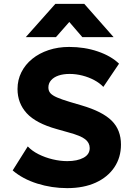

<svg xmlns="http://www.w3.org/2000/svg" viewBox="-20 -957 679 992"><path d="M327 15Q247.5 15 172.5 -8.5Q97.5 -32 45.5 -76.5L123.5 -200.5Q145.5 -177 179.5 -160Q213.5 -143 252.2 -133.8Q291 -124.5 327.5 -124.5Q379 -124.5 411.2 -141.8Q443.5 -159 443.5 -192Q443.5 -219 420.2 -237.5Q397 -256 333.5 -273L273.5 -290Q165.5 -320 118 -372Q70.5 -424 70.5 -497Q70.5 -544 90.5 -583.8Q110.5 -623.5 146.5 -652.8Q182.5 -682 231.2 -698.2Q280 -714.5 337.5 -714.5Q417 -714.5 485.2 -691.2Q553.5 -668 595 -628L514 -508Q495 -528 467 -543Q439 -558 406 -566.5Q373 -575 339.5 -575Q306.5 -575 282 -566.5Q257.5 -558 243.8 -542.2Q230 -526.5 230 -505Q230 -487.5 240.2 -475.8Q250.5 -464 274.8 -453.5Q299 -443 340.5 -430.5L401.5 -412.5Q509 -381 557 -333.5Q605 -286 605 -210Q605 -143.5 571 -92.8Q537 -42 474.8 -13.5Q412.5 15 327 15ZM113 -765 266 -937H415.5L567 -765H405.5L338 -843.5L269 -765Z"/></svg>

Font: Geologica Cursive
Style: Bold
Weight: 700
Designer: Sindre Bremnes, Frode Helland
Foundry: Monokrom Skriftforlag AS
Version: Version 1.010;gftools[0.9.28]